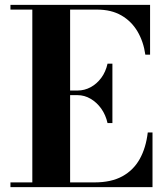

<svg xmlns="http://www.w3.org/2000/svg" viewBox="-20 -770 684 790"><path d="M23 0V-19.5H113V-730.5H23V-750H597.5V-545H578Q570.5 -598.5 545.8 -640.5Q521 -682.5 479.5 -706.5Q438 -730.5 379.5 -730.5H268.5V-19.5H369Q437.5 -19.5 483.2 -44.5Q529 -69.5 554.8 -115.5Q580.5 -161.5 588 -225H607.5V0ZM422.5 -263.5Q415 -297 396.8 -322.8Q378.5 -348.5 353 -363.5Q327.5 -378.5 299 -378.5H243V-397.5H299Q327.5 -397.5 353 -411.2Q378.5 -425 396.8 -449.8Q415 -474.5 422.5 -508H442.5V-263.5Z"/></svg>

Font: Bodoni Moda SC 11pt
Style: Bold
Weight: 700
Version: Version 2.005